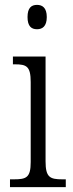

<svg xmlns="http://www.w3.org/2000/svg" viewBox="-20 -768 300 788"><path d="M132 -648C154 -648 172 -660 172 -698C172 -736 154 -748 132 -748C109 -748 93 -736 93 -698C93 -660 109 -648 132 -648ZM21 0H250V-32H236C185 -32 167 -40 167 -106V-536H33V-504H41C89 -504 106 -496 106 -431V-103C106 -39 88 -32 37 -32H21Z"/></svg>

Font: Noto Serif Hebrew Condensed Light
Style: Regular
Weight: 300
Width: 3
Designer: Monotype Design Team
Foundry: Monotype Imaging Inc.
Version: Version 2.004